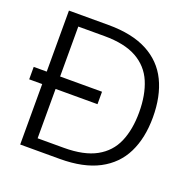

<svg xmlns="http://www.w3.org/2000/svg" viewBox="-125 -821 932 943"><g transform="rotate(20 341.5 -350.0)"><path d="M10 -316V-381H367V-316ZM78 0V-700H285Q408 -700 488 -658Q568 -616 606.5 -537Q645 -458 645 -348Q645 -240 606.5 -162Q568 -84 488 -42Q408 0 285 0ZM148 -58H285Q390 -58 453.5 -93Q517 -128 545 -193Q573 -258 573 -348Q573 -439 545 -505Q517 -571 453.5 -606.5Q390 -642 285 -642H148Z"/></g></svg>

Font: DM Sans 36pt Light
Style: Regular
Weight: 300
Designer: Colophon Foundry, Jonny Pinhorn
Foundry: Colophon Foundry
Version: Version 4.004;gftools[0.9.30]